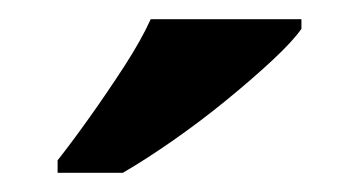

<svg xmlns="http://www.w3.org/2000/svg" viewBox="-20 -786 374 200"><path d="M40 -619Q55 -638 73.5 -664Q92 -690 109.5 -717Q127 -744 137 -766H294V-756Q285 -743 263.5 -723Q242 -703 215 -681Q188 -659 160 -639.5Q132 -620 108 -606H40Z"/></svg>

Font: Noto Serif Khojki
Style: Bold
Weight: 700
Version: Version 2.003